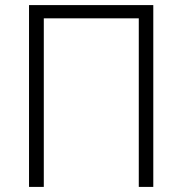

<svg xmlns="http://www.w3.org/2000/svg" viewBox="-20 -734 717 754"><path d="M94 0V-714H582V0H525V-662H152V0Z"/></svg>

Font: Noto Sans Display Light
Style: Regular
Weight: 300
Designer: Monotype Design Team
Foundry: Monotype Imaging Inc.
Version: Version 2.003